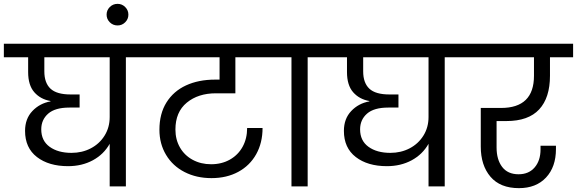

<svg xmlns="http://www.w3.org/2000/svg" viewBox="-47 -967 2993 996"><path d="M737 -670H606V0H522V-221Q491 -166 434.5 -135.5Q378 -105 306 -105Q206 -105 144.5 -152.5Q83 -200 83 -288Q83 -351 121 -391Q159 -431 215 -441V-443Q163 -452 131 -488.5Q99 -525 99 -593V-670H-27V-740H737ZM522 -670H183V-597Q183 -537 215 -507Q247 -477 319 -477H366V-409H313Q239 -409 203 -377.5Q167 -346 167 -296Q167 -237 210.5 -205.5Q254 -174 324 -174Q379 -174 424 -197.5Q469 -221 495.5 -263.5Q522 -306 522 -360Z M619 -891Q619 -868 602.5 -851.5Q586 -835 563 -835Q539 -835 522.5 -851.5Q506 -868 506 -891Q506 -914 522.5 -930.5Q539 -947 563 -947Q586 -947 602.5 -930.5Q619 -914 619 -891Z M1073 -483Q981 -483 922 -434.5Q863 -386 863 -295Q863 -243 886.5 -202Q910 -161 952.5 -138Q995 -115 1048 -115Q1103 -115 1145.5 -139Q1188 -163 1211.5 -205.5Q1235 -248 1235 -303H1315Q1315 -226 1282 -167Q1249 -108 1189 -75.5Q1129 -43 1050 -43Q972 -43 910.5 -74.5Q849 -106 814.5 -163.5Q780 -221 780 -294Q780 -377 816.5 -435.5Q853 -494 918 -524Q983 -554 1069 -554H1092V-670H683V-740H1387V-670H1174V-483Z M1465 0V-670H1333V-740H1680V-670H1549V0Z M2391 -670H2260V0H2176V-221Q2145 -166 2088.5 -135.5Q2032 -105 1960 -105Q1860 -105 1798.5 -152.5Q1737 -200 1737 -288Q1737 -351 1775 -391Q1813 -431 1869 -441V-443Q1817 -452 1785 -488.5Q1753 -525 1753 -593V-670H1627V-740H2391ZM2176 -670H1837V-597Q1837 -537 1869 -507Q1901 -477 1973 -477H2020V-409H1967Q1893 -409 1857 -377.5Q1821 -346 1821 -296Q1821 -237 1864.5 -205.5Q1908 -174 1978 -174Q2033 -174 2078 -197.5Q2123 -221 2149.5 -263.5Q2176 -306 2176 -360Z M2529 -339V-202Q2529 -139 2558 -101Q2587 -63 2643 -63Q2696 -63 2726.5 -98.5Q2757 -134 2757 -192V-211H2837V-194Q2837 -101 2785.5 -46Q2734 9 2645 9Q2548 9 2497.5 -50Q2447 -109 2447 -207V-407H2552Q2723 -407 2723 -574V-670H2337V-740H2926V-670H2806V-574Q2806 -460 2750 -399.5Q2694 -339 2580 -339Z"/></svg>

Font: A Bank Premium Regular
Style: Regular
Weight: 400
Designer: Ninad Kale (Devanagari), Jonny Pinhorn (Latin), Htun Naung (Myanmar)
Foundry: Indian Type Foundry
Version: 4.004